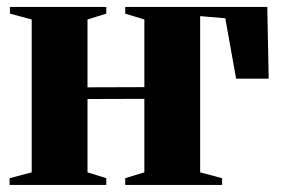

<svg xmlns="http://www.w3.org/2000/svg" viewBox="-20 -522 792 542"><path d="M7 0V-19L69.5 -35.5V-467L8 -483.5V-502.5H280V-483.5L227 -467V-275.5L387.5 -276V-467L333.5 -483.5V-502.5H734.5L738.5 -300H646.5L616 -470.5L545 -476.5V-35.5L607 -19V0H333.5V-19L387.5 -35.5V-243L227 -242.5V-35.5L280 -19V0Z"/></svg>

Font: Merriweather 144pt ExtraBold
Style: Regular
Weight: 800
Version: Version 2.100